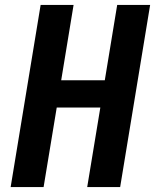

<svg xmlns="http://www.w3.org/2000/svg" viewBox="-20 -755 640 775"><path d="M23 0 144 -735H277L227 -431H403L453 -735H586L465 0H332L385 -321H209L156 0Z"/></svg>

Font: Iosevka Aile Extrabold
Style: Italic
Weight: 800
Italic angle: -9°
Designer: Belleve Invis
Foundry: Belleve Invis
Version: Version 31.1.0; ttfautohint (v1.8.4)